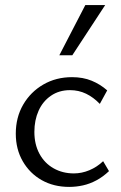

<svg xmlns="http://www.w3.org/2000/svg" viewBox="-20 -726 477 754"><path d="M252 8Q191 8 144 -18.5Q97 -45 69.5 -92.5Q42 -140 42 -201Q42 -265 71 -315Q100 -365 150 -394Q200 -423 263 -423Q306 -423 340 -409Q374 -395 401 -371L372 -318Q347 -344 318 -358Q289 -372 255 -372Q212 -372 180 -350Q148 -328 131.5 -291Q115 -254 115 -208Q115 -159 135 -122Q155 -85 190.5 -65Q226 -45 270 -45Q301 -45 331 -57.5Q361 -70 385 -93L408 -54Q385 -32 359 -18Q333 -4 306 2Q279 8 252 8ZM213 -509 315 -706H393L264 -509Z"/></svg>

Font: Ysabeau Office
Style: Regular
Weight: 400
Designer: Christian Thalmann (Catharsis Fonts)
Version: Version 2.001;gftools[0.9.30]; featfreeze: tnum,lnum,ss02